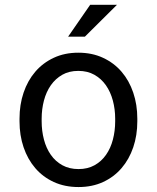

<svg xmlns="http://www.w3.org/2000/svg" viewBox="-20 -753 640 783"><path d="M59.6 -269Q59.6 -326.2 76.2 -375.2Q92.8 -424.3 123.8 -460.4Q154.8 -496.6 199.2 -517.3Q243.7 -538.1 299.3 -538.1Q355.5 -538.1 400.1 -517.3Q444.8 -496.6 475.8 -460.4Q506.8 -424.3 523.4 -375.2Q540 -326.2 540 -269V-258.3Q540 -201.2 523.4 -152.3Q506.8 -103.5 475.8 -67.4Q444.8 -31.2 400.4 -10.7Q356 9.8 300.3 9.8Q244.1 9.8 199.5 -10.7Q154.8 -31.2 123.8 -67.4Q92.8 -103.5 76.2 -152.3Q59.6 -201.2 59.6 -258.3ZM149.9 -258.3Q149.9 -219.2 159.2 -183.8Q168.5 -148.4 187.3 -121.6Q206.1 -94.7 234.4 -79.1Q262.7 -63.5 300.3 -63.5Q337.4 -63.5 365.5 -79.1Q393.6 -94.7 412.4 -121.6Q431.2 -148.4 440.4 -183.8Q449.7 -219.2 449.7 -258.3V-269Q449.7 -307.6 440.2 -343Q430.7 -378.4 411.9 -405.3Q393.1 -432.1 365 -448Q336.9 -463.9 299.3 -463.9Q261.7 -463.9 233.9 -448Q206.1 -432.1 187.3 -405.3Q168.5 -378.4 159.2 -343Q149.9 -307.6 149.9 -269ZM347.7 -733.4H457L326.2 -603.5H257.8Z"/></svg>

Font: Roboto Mono
Style: Regular
Weight: 400
Designer: Google
Version: Version 2.000985; 2015; ttfautohint (v1.3)